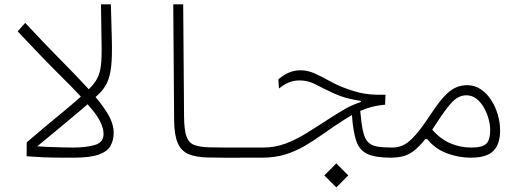

<svg xmlns="http://www.w3.org/2000/svg" viewBox="-20 -713 2384 870"><path d="M313.5 1.5Q309.6 1.5 305.7 1.5Q301.8 1.5 298.3 1.5Q262.7 1.5 235.1 1.2Q207.5 1 176.8 -0.2Q146 -1.5 100.6 -4.9L101.1 -67.9L120.1 -51.8Q153.3 -49.3 189.7 -47.6Q226.1 -45.9 258.1 -45.2Q290 -44.4 309.6 -44.4Q371.1 -44.4 410.2 -56.2Q449.2 -67.9 449.2 -105.5Q449.2 -152.3 400.6 -212.6Q352.1 -272.9 264.6 -359.4Q177.2 -445.8 60.1 -570.8L94.2 -609.4Q180.7 -516.1 253.9 -442.4Q327.1 -368.7 381.1 -309.8Q435.1 -251 465.1 -202.6Q495.1 -154.3 495.1 -111.8Q495.1 -77.6 480.7 -52Q466.3 -26.4 427.2 -12.5Q388.2 1.5 313.5 1.5Z M128.9 -33.7 101.1 -67.9Q182.1 -137.7 256.8 -198.7Q331.5 -259.8 381.3 -307.6Q406.2 -331.5 419.4 -355.5Q432.6 -379.4 437 -414.3Q441.4 -449.2 440.4 -506.3L437.5 -693.4H482.4L486.8 -532.7Q488.8 -459 483.9 -413.1Q479 -367.2 464.8 -337.6Q450.7 -308.1 424.8 -284.2Q384.8 -246.6 334.2 -203.9Q283.7 -161.1 230.5 -117.4Q177.2 -73.7 128.9 -33.7Z M1166 1.5Q1149.9 1.5 1133.5 1.5Q1117.2 1.5 1101.1 1.5Q1052.7 2 1005.9 1.7Q959 1.5 918 0.5Q866.7 -1 834 -14.9Q801.3 -28.8 785.4 -64.9Q769.5 -101.1 769 -168.9L765.1 -693.4H810.1L814 -186Q814.5 -125 824.7 -95.5Q835 -65.9 860.1 -56.2Q885.3 -46.4 930.2 -45.4Q968.8 -44.4 1012.9 -44.4Q1057.1 -44.4 1110.8 -44.4Q1125.5 -44.4 1140.6 -44.4Q1155.8 -44.4 1171.9 -44.4Q1178.7 -44.4 1183.8 -39.6Q1189 -34.7 1189 -23.4Q1189 1.5 1166 1.5Z M1752 1.5Q1682.1 1.5 1645.8 -14.9Q1609.4 -31.2 1594.7 -73.2Q1580.1 -115.2 1574.7 -191.9Q1560.1 -183.6 1543.5 -172.9Q1490.7 -139.2 1447 -107.9Q1403.3 -76.7 1361.1 -52Q1318.8 -27.3 1272 -12.9Q1225.1 1.5 1166 1.5Q1154.3 1.5 1146 -3.9Q1137.7 -9.3 1137.7 -21Q1137.7 -44.4 1171.9 -44.4Q1226.1 -44.4 1274.2 -62.5Q1322.3 -80.6 1372.1 -111.6Q1421.9 -142.6 1479.5 -180.2Q1513.2 -202.1 1545.7 -220.5Q1578.1 -238.8 1614.7 -250.5V-255.9Q1591.8 -259.3 1559.8 -266.6Q1527.8 -273.9 1486.3 -293Q1447.8 -310.5 1411.9 -329.6Q1376 -348.6 1338.4 -348.6Q1311.5 -348.6 1289.3 -339.6Q1267.1 -330.6 1244.1 -312L1241.2 -353Q1260.3 -370.6 1285.9 -382.6Q1311.5 -394.5 1341.3 -394.5Q1374.5 -394.5 1406.7 -379.9Q1439 -365.2 1474.4 -345.5Q1509.8 -325.7 1553.2 -310.1Q1582 -299.8 1606.9 -293.7Q1631.8 -287.6 1659.9 -285.2Q1688 -282.7 1726.6 -283.7L1725.1 -238.8Q1692.9 -235.8 1665.3 -228.8Q1637.7 -221.7 1612.3 -210.4Q1617.2 -152.8 1624.8 -119.1Q1632.3 -85.4 1647.2 -69.6Q1662.1 -53.7 1688.7 -49.1Q1715.3 -44.4 1757.8 -44.4Q1776.4 -44.4 1783 -39.3Q1789.6 -34.2 1789.6 -21.5Q1789.6 -8.3 1779.5 -3.4Q1769.5 1.5 1752 1.5ZM1503.9 136.2 1449.7 82 1503.9 27.3 1558.1 82Z M1749 1.5Q1735.8 1.5 1731.4 -3.7Q1727.1 -8.8 1727.1 -22Q1727.1 -33.7 1733.9 -39.1Q1740.7 -44.4 1757.8 -44.4Q1786.1 -44.4 1810.5 -56.9Q1835 -69.3 1864 -102.8Q1893.1 -136.2 1934.1 -198.7Q1966.8 -248 1992.9 -276.1Q2019 -304.2 2043.9 -315.7Q2068.8 -327.1 2096.7 -327.1Q2130.9 -327.1 2158.4 -308.6Q2186 -290 2205.6 -259.8Q2225.1 -229.5 2235.6 -193.4Q2246.1 -157.2 2246.1 -122.6Q2246.1 -60.5 2216.1 -29.5Q2186 1.5 2112.3 1.5Q2059.1 1.5 2005.9 -18.1Q1952.6 -37.6 1916 -82.5H1906.7Q1878.4 -46.9 1854.2 -28.8Q1830.1 -10.7 1804.9 -4.6Q1779.8 1.5 1749 1.5ZM1938.5 -125.5Q1975.6 -83 2020.3 -63.7Q2064.9 -44.4 2115.2 -44.4Q2165 -44.4 2183.1 -61.3Q2201.2 -78.1 2201.2 -124Q2201.2 -146 2194.1 -173.1Q2187 -200.2 2173.1 -224.9Q2159.2 -249.5 2139.2 -265.4Q2119.1 -281.2 2093.3 -281.2Q2059.1 -281.2 2030.3 -252Q2001.5 -222.7 1959.5 -157.2Q1948.2 -140.1 1938.5 -125.5Z"/></svg>

Font: Cascadia Code NF ExtraLight
Style: Regular
Weight: 200
Monospace: yes
Designer: Aaron Bell
Foundry: Saja Typeworks
Version: Version 2404.023; ttfautohint (v1.8.4)